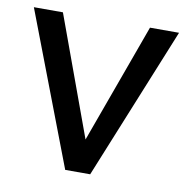

<svg xmlns="http://www.w3.org/2000/svg" viewBox="-64 -575 616 636"><g transform="rotate(10 244.0 -256.5)"><path d="M0 -512.7H97.7L244.6 -110.8L390.6 -512.7H488.3L279.8 0H195.8Z"/></g></svg>

Font: Sansation
Style: Regular
Weight: 400
Designer: Bernd Montag
Version: Version 1.301